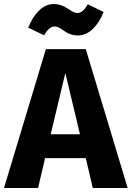

<svg xmlns="http://www.w3.org/2000/svg" viewBox="-33 -938 657 958"><path d="M354 -761Q318 -761 287 -784Q257 -806 240 -806Q212 -806 187 -762L108 -800Q128 -852 161.5 -885Q195 -918 237 -918Q271 -918 307 -894Q336 -873 353 -873Q381 -873 405 -917L484 -878Q463 -825 429.5 -793Q396 -761 354 -761ZM430 0 395 -149H192L157 0H-13L196 -693H395L604 0ZM220 -268H366L293 -574Z"/></svg>

Font: Fira Sans
Style: Bold
Weight: 700
Designer: bBox Type GmbH & Carrois Corporate GbR & Edenspiekermann AG
Foundry: bBox Type GmbH & Carrois Corporate GbR & Edenspiekermann AG
Version: Version 4.301;PS 004.301;hotconv 1.0.88;makeotf.lib2.5.64775